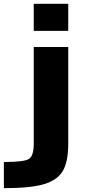

<svg xmlns="http://www.w3.org/2000/svg" viewBox="-39 -772 460 1011"><path d="M-18.6 218.8V81.1Q90.8 81.1 114.7 64Q138.7 46.9 138.7 -14.6V-524.4H320.3V-14.6Q320.3 78.1 292.5 127Q264.6 175.8 193.8 197.3Q123 218.8 -18.6 218.8ZM138.7 -609.4V-752H320.3V-609.4Z"/></svg>

Font: Gen Shin Gothic Heavy
Style: Bold
Weight: 900
Designer: [Source Han Sans]
Ryoko NISHIZUKA  (kana & ideographs); Paul D. Hunt (Latin, Greek & Cyrillic); Wenlong ZHANG  (bopomofo
Version: Version 1.002.20150607